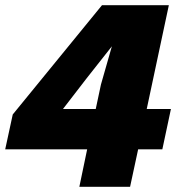

<svg xmlns="http://www.w3.org/2000/svg" viewBox="-25 -718 695 738"><path d="M280 0 310 -144H-5L24 -278L367 -698H624L539 -299H632L599 -144H506L475 0ZM217 -299H343L363 -393L405 -540L308 -417Z"/></svg>

Font: Azeret Mono Thin ExtraBold
Style: Italic
Weight: 800
Italic angle: -12°
Version: Version 1.002